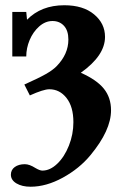

<svg xmlns="http://www.w3.org/2000/svg" viewBox="-20 -459 466 732"><path d="M96.7 252.9Q64 252.9 42.7 240.2Q21.5 227.5 21.5 207Q21.5 188.5 36.4 177.7Q51.3 167 74.7 167Q92.3 167 115.2 181.6Q131.8 191.4 141.6 191.4Q170.9 191.4 198.2 165.3Q225.6 139.2 242.7 96.2Q259.8 53.2 259.8 6.8Q259.8 -52.2 233.6 -85.4Q207.5 -118.7 168 -118.7Q146 -118.7 93.8 -95.2L72.8 -136.7Q129.4 -162.1 155 -176.8Q180.7 -191.4 195.3 -206.1Q240.7 -252.4 240.7 -308.1Q240.7 -342.3 223.9 -360.6Q207 -378.9 180.2 -378.9Q152.8 -378.9 129.4 -358.2Q106 -337.4 93 -306.4Q80.1 -275.4 80.1 -243.7H26.9V-413.6H80.1L83 -383.8Q137.2 -439 225.1 -439Q296.9 -439 338.6 -404.3Q380.4 -369.6 380.4 -318.4Q380.4 -247.1 288.1 -181.6Q348.6 -154.8 376 -120.8Q403.3 -86.9 403.3 -38.6Q403.3 38.1 324.7 132.8Q282.7 183.6 219.5 218.3Q156.2 252.9 96.7 252.9Z"/></svg>

Font: Elstob 14pt
Style: Bold
Weight: 700
Designer: Peter S. Baker
Version: Version 1.015